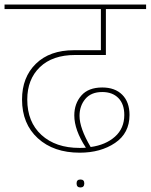

<svg xmlns="http://www.w3.org/2000/svg" viewBox="-32 -701 663 845"><path d="M299 -459Q199 -459 143.5 -405.5Q88 -352 88 -263Q88 -164 150.5 -107Q213 -50 318 -50Q337 -50 346 -51Q295 -129 295 -193Q295 -245 326 -280.5Q357 -316 418 -316Q474 -316 506 -284Q538 -252 538 -195Q538 -115 474.5 -72Q411 -29 319 -29Q204 -29 134.5 -92.5Q65 -156 65 -263Q65 -361 126 -420.5Q187 -480 293 -480H412V-661H-12V-681H611V-661H434V-459ZM318 -191Q318 -137 367 -54Q433 -63 474 -99.5Q515 -136 515 -195Q515 -243 489 -269.5Q463 -296 418 -296Q369 -296 343.5 -265.5Q318 -235 318 -191ZM339 106Q339 124 322 124Q305 124 305 106Q305 89 322 89Q339 89 339 106Z"/></svg>

Font: FiraGO Thin
Style: Regular
Weight: 100
Designer: bBox Type
Foundry: bBox Type GmbH
Version: Version 1.001;PS 001.001;hotconv 1.0.88;makeotf.lib2.5.64775